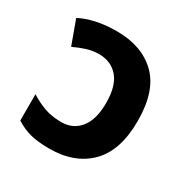

<svg xmlns="http://www.w3.org/2000/svg" viewBox="-134 -674 783 802"><g transform="rotate(30 257.0 -273.0)"><path d="M207 -556Q328 -556 398.5 -487.5Q469 -419 469 -274Q469 -132 398.5 -61Q328 10 206 10Q151 10 114.5 0.5Q78 -9 43 -31V-158Q78 -136 113 -123.5Q148 -111 195 -111Q250 -111 283.5 -152Q317 -193 317 -274Q317 -356 282.5 -396Q248 -436 190 -436Q160 -436 131.5 -427Q103 -418 73 -404L31 -519Q63 -536 107.5 -546Q152 -556 207 -556Z"/></g></svg>

Font: Noto Sans
Style: Bold
Weight: 700
Designer: Monotype Design Team
Foundry: Monotype Imaging Inc.
Version: Version 2.000;GOOG;noto-source:20170915:90ef993387c0; ttfaut